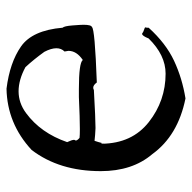

<svg xmlns="http://www.w3.org/2000/svg" viewBox="-20 -550 589 589"><g transform="rotate(-90 274.5 -255.5)"><path d="M267 19Q329 9 382.5 -16Q436 -41 484 -94V-98Q484 -101 485 -103V-104Q485 -106 478 -108Q471 -110 466 -114H465Q459 -114 451 -94Q400 -42 343 -42Q260 -42 194.5 -93.5Q129 -145 128 -238L129 -239Q130 -239 130 -238L128 -229Q134 -252 137 -260Q153 -258 176 -257Q204 -257 293 -262Q296 -264 300 -264Q308 -264 316 -253Q481 -259 486 -268Q493 -270 493 -294Q493 -302 491 -327.5Q489 -353 484 -358Q476 -451 426.5 -485.5Q377 -520 297 -530Q190 -528 109 -453Q44 -368 44 -241Q44 -144 96 -83Q153 -4 267 19ZM385 -296Q376 -308 296 -308H271Q206 -305 173 -305Q154 -305 146 -306Q138 -313 138 -317Q138 -319 139 -320Q140 -321 140 -323Q140 -329 133 -344Q161 -425 222 -470Q253 -493 289 -493Q324 -493 363 -472Q387 -446 410 -414Q421 -393 421 -377Q421 -362 411 -352L413 -340Q413 -315 385 -296Z"/></g></svg>

Font: Xiaobo Songti 小帛宋体
Style: Regular
Weight: 400
Version: Version 1.501;March 17, 2024;FontCreator 14.0.0.2814 64-bit